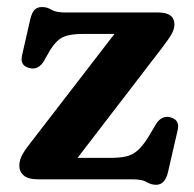

<svg xmlns="http://www.w3.org/2000/svg" viewBox="-20 -510 552 546"><path d="M442 -375.5 200.5 -61H292.5Q320.5 -61 338.8 -65.2Q357 -69.5 371.2 -82Q385.5 -94.5 401 -119L423 -156Q438.5 -181.5 462 -177Q492 -170.5 485.5 -141L457.5 -19.5Q449 15.5 424 15.5Q410 15.5 397.2 7.8Q384.5 0 357.5 0H89Q60 0 47.5 -11Q35 -22 35 -38.5Q35 -51.5 40.5 -64Q46 -76.5 60 -95L305.5 -413.5H215.5Q179.5 -413.5 160.2 -405Q141 -396.5 122.5 -367.5L105 -336.5Q89.5 -311 66 -316Q36 -322 42.5 -351.5L66 -455Q70.5 -474 78.2 -482Q86 -490 99.5 -490Q114 -490 126.5 -482.2Q139 -474.5 166 -474.5H430Q476 -474.5 476 -440Q476 -428 468.5 -414.2Q461 -400.5 442 -375.5Z"/></svg>

Font: Fraunces 9pt S100 SemiBold
Style: Regular
Weight: 600
Version: Version 1.000; ttfautohint (v1.8.3)